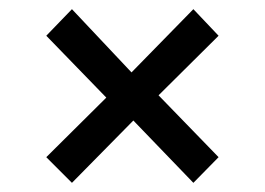

<svg xmlns="http://www.w3.org/2000/svg" viewBox="-20 -542 578 419"><path d="M402 -522 267 -384 137 -522 81 -464 212 -329 81 -199 137 -143 271 -279 402 -143 457 -199 326 -334 457 -464Z"/></svg>

Font: Glow Sans SC Normal Book
Style: Regular
Weight: 500
Designer: Ryoko NISHIZUKA (kana, bopomofo & ideographs); Paul D. Hunt (Latin, Greek & Cyrillic); Sandoll Communications, Soo-young
Version: Version 0.93